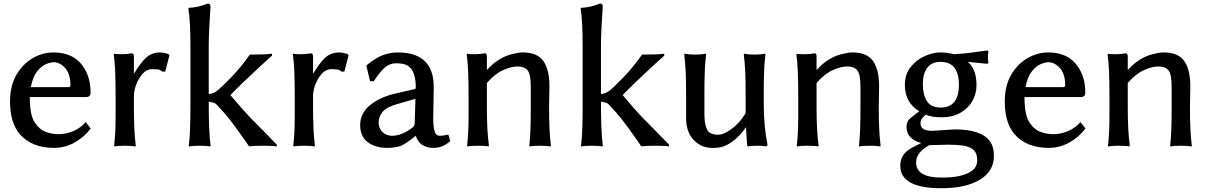

<svg xmlns="http://www.w3.org/2000/svg" viewBox="-20 -794 6644 1055"><path d="M35.2 -237.3Q35.2 -322.3 70.3 -382.8Q105.5 -443.4 160.2 -474.6Q214.8 -505.9 273.4 -505.9Q381.8 -505.9 434.6 -431.6Q478.5 -370.1 477.5 -285.2Q477.5 -260.7 453.1 -260.7H143.6Q143.6 -165 168.9 -124.5Q194.3 -84 229 -70.3Q263.7 -56.6 301.8 -56.6Q339.8 -56.6 379.4 -72.3Q418.9 -87.9 448.2 -120.1L451.2 -123L478.5 -87.9L476.6 -85.9Q442.4 -40 389.6 -10.7Q336.9 18.6 276.4 18.6Q154.3 18.6 87.9 -57.6Q35.2 -120.1 35.2 -237.3ZM149.4 -315.4H355.5Q367.2 -315.4 367.2 -327.1Q367.2 -405.3 317.4 -438.5Q295.9 -452.1 276.9 -452.1Q257.8 -452.1 232.4 -441.4Q207 -430.7 183.6 -401.4Q160.2 -372.1 149.4 -315.4Z M605.5 -489.3V-498H609.4Q623 -496.1 649.9 -496.1Q676.8 -496.1 703.1 -501H704.1Q714.8 -501 715.8 -486.3V-388.7Q752.9 -450.2 783.7 -478Q814.5 -505.9 861.3 -505.9Q876 -505.9 903.3 -498H904.3L911.1 -490.2L887.7 -400.4H872.1Q861.3 -411.1 847.2 -412.6Q833 -414.1 816.4 -414.1Q778.3 -414.1 750 -371.1Q715.8 -318.4 715.8 -263.7V-204.1Q715.8 -69.3 725.6 2V10.7Q706.1 6.8 666 6.8Q627.9 6.8 607.4 10.7V2Q615.2 -58.6 615.2 -160.2V-266.6Q615.2 -426.8 605.5 -489.3Z M1015.6 -742.2V-751H1019.5Q1071.3 -753.9 1121.1 -774.4H1123Q1136.7 -774.4 1136.7 -757.8Q1127 -620.1 1127 -542V-277.3Q1151.4 -279.3 1171.9 -294.4Q1192.4 -309.6 1247.6 -366.2Q1302.7 -422.9 1351.6 -492.2L1352.5 -494.1H1354.5Q1449.2 -494.1 1474.6 -499V-488.3L1414.1 -433.6Q1300.8 -329.1 1246.1 -271.5Q1314.5 -189.5 1362.8 -140.1Q1411.1 -90.8 1439.5 -62.5L1501 1V10.7Q1481.4 6.8 1425.3 6.8Q1369.1 6.8 1349.6 9.8H1347.7Q1346.7 6.8 1310.5 -44.4Q1274.4 -95.7 1244.6 -134.3Q1214.8 -172.9 1167 -222.7Q1159.2 -230.5 1127 -235.4V-226.6Q1127 -69.3 1136.7 2V10.7Q1117.2 6.8 1077.1 6.8Q1038.1 6.8 1017.6 10.7V2Q1026.4 -57.6 1026.4 -226.6V-521.5Q1026.4 -685.5 1015.6 -742.2Z M1589.8 -489.3V-498H1593.8Q1607.4 -496.1 1634.3 -496.1Q1661.1 -496.1 1687.5 -501H1688.5Q1699.2 -501 1700.2 -486.3V-388.7Q1737.3 -450.2 1768.1 -478Q1798.8 -505.9 1845.7 -505.9Q1860.4 -505.9 1887.7 -498H1888.7L1895.5 -490.2L1872.1 -400.4H1856.4Q1845.7 -411.1 1831.5 -412.6Q1817.4 -414.1 1800.8 -414.1Q1762.7 -414.1 1734.4 -371.1Q1700.2 -318.4 1700.2 -263.7V-204.1Q1700.2 -69.3 1710 2V10.7Q1690.4 6.8 1650.4 6.8Q1612.3 6.8 1591.8 10.7V2Q1599.6 -58.6 1599.6 -160.2V-266.6Q1599.6 -426.8 1589.8 -489.3Z M2153.3 -280.3 2259.8 -304.7Q2264.6 -304.7 2264.6 -314.5Q2264.6 -431.6 2191.4 -443.4Q2172.9 -446.3 2158.2 -446.3Q2118.2 -446.3 2088.9 -417.5Q2059.6 -388.7 2035.2 -349.6L2034.2 -347.7H2013.7L1993.2 -431.6L1998 -438.5Q2047.9 -478.5 2086.9 -492.2Q2126 -505.9 2165 -505.9Q2363.3 -505.9 2363.3 -316.4L2360.4 -141.6Q2360.4 -72.3 2377.9 -54.7Q2384.8 -47.9 2399.9 -47.9Q2415 -47.9 2443.4 -54.7L2454.1 -19.5Q2415 19.5 2357.4 18.6Q2325.2 18.6 2300.3 2Q2275.4 -14.6 2264.6 -47.9Q2200.2 4.9 2169.4 11.7Q2138.7 18.6 2107.4 18.6Q2043 18.6 2001 -12.7Q1959 -43.9 1959 -107.4Q1959 -170.9 2012.2 -215.3Q2065.4 -259.8 2153.3 -280.3ZM2133.8 -47.9Q2186.5 -47.9 2245.1 -91.8Q2258.8 -101.6 2258.8 -119.1L2262.7 -251L2170.9 -224.6Q2104.5 -207 2082.5 -179.7Q2060.5 -152.3 2060.5 -120.6Q2060.5 -88.9 2082 -68.4Q2103.5 -47.9 2133.8 -47.9Z M2544.9 -489.3V-498H2548.8Q2562.5 -496.1 2589.8 -496.1Q2617.2 -496.1 2643.6 -501H2644.5Q2654.3 -501 2655.3 -486.3V-409.2Q2719.7 -480.5 2798.8 -498Q2831.1 -505.9 2852.5 -505.9Q2932.6 -505.9 2965.8 -458.5Q2999 -411.1 2999 -320.3L2997.1 -204.1Q2997.1 -69.3 3006.8 2V10.7Q2987.3 6.8 2947.3 6.8Q2909.2 6.8 2888.7 10.7V2Q2896.5 -59.6 2896.5 -204.1V-317.4Q2896.5 -386.7 2878.9 -407.7Q2861.3 -428.7 2824.7 -428.7Q2788.1 -428.7 2743.2 -408.2Q2698.2 -387.7 2655.3 -337.9V-204.1Q2655.3 -77.1 2666 2V10.7Q2646.5 6.8 2604.5 6.8Q2566.4 6.8 2546.9 10.7V2Q2554.7 -58.6 2554.7 -160.2V-266.6Q2554.7 -426.8 2544.9 -489.3Z M3170.9 -742.2V-751H3174.8Q3226.6 -753.9 3276.4 -774.4H3278.3Q3292 -774.4 3292 -757.8Q3282.2 -620.1 3282.2 -542V-277.3Q3306.6 -279.3 3327.1 -294.4Q3347.7 -309.6 3402.8 -366.2Q3458 -422.9 3506.8 -492.2L3507.8 -494.1H3509.8Q3604.5 -494.1 3629.9 -499V-488.3L3569.3 -433.6Q3456.1 -329.1 3401.4 -271.5Q3469.7 -189.5 3518.1 -140.1Q3566.4 -90.8 3594.7 -62.5L3656.2 1V10.7Q3636.7 6.8 3580.6 6.8Q3524.4 6.8 3504.9 9.8H3502.9Q3502 6.8 3465.8 -44.4Q3429.7 -95.7 3399.9 -134.3Q3370.1 -172.9 3322.3 -222.7Q3314.5 -230.5 3282.2 -235.4V-226.6Q3282.2 -69.3 3292 2V10.7Q3272.5 6.8 3232.4 6.8Q3193.4 6.8 3172.9 10.7V2Q3181.6 -57.6 3181.6 -226.6V-521.5Q3181.6 -685.5 3170.9 -742.2Z M3740.2 -489.3V-499Q3765.6 -494.1 3799.8 -494.1Q3834 -494.1 3859.4 -499V-489.3Q3850.6 -429.7 3850.6 -283.2V-168.9Q3850.6 -75.2 3887.7 -60.5Q3904.3 -53.7 3926.8 -53.7Q3949.2 -53.7 3978.5 -71.3Q4037.1 -106.4 4077.1 -171.9V-283.2Q4077.1 -418.9 4067.4 -489.3V-499Q4092.8 -494.1 4127 -494.1Q4160.2 -494.1 4185.5 -499V-489.3Q4177.7 -429.7 4176.8 -327.1V-217.8Q4176.8 -103.5 4197.3 2V3.9L4191.4 9.8H4189.5Q4172.9 6.8 4142.1 6.8Q4111.3 6.8 4094.7 9.8H4093.8Q4085 9.8 4085 2.9L4079.1 -95.7Q4034.2 -29.3 3973.6 2.9Q3941.4 19.5 3894.5 19Q3847.7 18.6 3813.5 -5.9Q3750 -50.8 3750 -144.5V-283.2Q3750 -418.9 3740.2 -489.3Z M4356.4 -489.3V-498H4360.4Q4374 -496.1 4401.4 -496.1Q4428.7 -496.1 4455.1 -501H4456.1Q4465.8 -501 4466.8 -486.3V-409.2Q4531.2 -480.5 4610.4 -498Q4642.6 -505.9 4664.1 -505.9Q4744.1 -505.9 4777.3 -458.5Q4810.5 -411.1 4810.5 -320.3L4808.6 -204.1Q4808.6 -69.3 4818.4 2V10.7Q4798.8 6.8 4758.8 6.8Q4720.7 6.8 4700.2 10.7V2Q4708 -59.6 4708 -204.1V-317.4Q4708 -386.7 4690.4 -407.7Q4672.9 -428.7 4636.2 -428.7Q4599.6 -428.7 4554.7 -408.2Q4509.8 -387.7 4466.8 -337.9V-204.1Q4466.8 -77.1 4477.5 2V10.7Q4458 6.8 4416 6.8Q4377.9 6.8 4358.4 10.7V2Q4366.2 -58.6 4366.2 -160.2V-266.6Q4366.2 -426.8 4356.4 -489.3Z M4926.8 116.2Q4926.8 52.7 4989.3 18.6Q5015.6 3.9 5042 -7.8Q4960.9 -30.3 4960.9 -97.7Q4960.9 -127.9 4984.9 -147Q5008.8 -166 5031.2 -182.6Q4952.1 -229.5 4952.1 -327.1Q4952.1 -385.7 4983.4 -425.3Q5014.6 -464.8 5060.5 -485.4Q5106.4 -505.9 5145.5 -505.9Q5184.6 -505.9 5222.7 -496.1Q5278.3 -499 5327.6 -506.3Q5377 -513.7 5404.3 -516.6H5406.2L5411.1 -510.7V-508.8Q5408.2 -494.1 5408.2 -480.5Q5408.2 -466.8 5411.1 -451.2V-449.2L5405.3 -443.4H5404.3Q5373 -446.3 5346.2 -449.2Q5319.3 -452.1 5297.9 -454.1Q5345.7 -414.1 5345.7 -325.2Q5345.7 -278.3 5322.8 -238.3Q5299.8 -198.2 5256.3 -173.8Q5212.9 -149.4 5155.8 -149.4Q5098.6 -149.4 5066.4 -164.1Q5049.8 -148.4 5043.9 -140.1Q5038.1 -131.8 5038.1 -115.2Q5038.1 -75.2 5101.6 -75.2L5227.5 -83Q5377 -83 5422.9 -12.7Q5441.4 15.6 5441.4 63.5Q5441.4 146.5 5364.3 193.4Q5287.1 240.2 5151.4 240.2Q4926.8 240.2 4926.8 116.2ZM5013.7 98.6Q5013.7 183.6 5160.2 181.6Q5271.5 181.6 5323.2 142.6Q5349.6 122.1 5349.6 85Q5349.6 47.9 5328.6 29.3Q5307.6 10.7 5270.5 5.9Q5233.4 1 5186.5 1L5085.9 3.9Q5013.7 43.9 5013.7 98.6ZM5149.4 -203.1Q5249 -203.1 5249 -328.6Q5249 -454.1 5147.5 -454.1Q5099.6 -454.1 5075.2 -421.4Q5050.8 -388.7 5050.8 -331.5Q5050.8 -274.4 5072.8 -238.8Q5094.7 -203.1 5149.4 -203.1Z M5501 -237.3Q5501 -322.3 5536.1 -382.8Q5571.3 -443.4 5626 -474.6Q5680.7 -505.9 5739.3 -505.9Q5847.7 -505.9 5900.4 -431.6Q5944.3 -370.1 5943.4 -285.2Q5943.4 -260.7 5918.9 -260.7H5609.4Q5609.4 -165 5634.8 -124.5Q5660.2 -84 5694.8 -70.3Q5729.5 -56.6 5767.6 -56.6Q5805.7 -56.6 5845.2 -72.3Q5884.8 -87.9 5914.1 -120.1L5917 -123L5944.3 -87.9L5942.4 -85.9Q5908.2 -40 5855.5 -10.7Q5802.7 18.6 5742.2 18.6Q5620.1 18.6 5553.7 -57.6Q5501 -120.1 5501 -237.3ZM5615.2 -315.4H5821.3Q5833 -315.4 5833 -327.1Q5833 -405.3 5783.2 -438.5Q5761.7 -452.1 5742.7 -452.1Q5723.6 -452.1 5698.2 -441.4Q5672.9 -430.7 5649.4 -401.4Q5626 -372.1 5615.2 -315.4Z M6066.4 -489.3V-498H6070.3Q6084 -496.1 6111.3 -496.1Q6138.7 -496.1 6165 -501H6166Q6175.8 -501 6176.8 -486.3V-409.2Q6241.2 -480.5 6320.3 -498Q6352.5 -505.9 6374 -505.9Q6454.1 -505.9 6487.3 -458.5Q6520.5 -411.1 6520.5 -320.3L6518.6 -204.1Q6518.6 -69.3 6528.3 2V10.7Q6508.8 6.8 6468.8 6.8Q6430.7 6.8 6410.2 10.7V2Q6418 -59.6 6418 -204.1V-317.4Q6418 -386.7 6400.4 -407.7Q6382.8 -428.7 6346.2 -428.7Q6309.6 -428.7 6264.6 -408.2Q6219.7 -387.7 6176.8 -337.9V-204.1Q6176.8 -77.1 6187.5 2V10.7Q6168 6.8 6126 6.8Q6087.9 6.8 6068.4 10.7V2Q6076.2 -58.6 6076.2 -160.2V-266.6Q6076.2 -426.8 6066.4 -489.3Z"/></svg>

Font: GenEi LateMin v2
Style: Medium
Weight: 500
Designer: o_tamon (Modified)
Foundry: o_tamon / Adobe Systems Incorporated / FONT 910 / Philipp H. Poll
Version: Version 2.1;Original Version 1.004